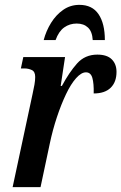

<svg xmlns="http://www.w3.org/2000/svg" viewBox="-20 -771 500 791"><path d="M114 -383Q119 -405 122 -422.5Q125 -440 125 -454Q125 -476 111 -482.5Q97 -489 81 -489H66L76 -536H248L230 -417H235Q265 -473 297.5 -509.5Q330 -546 381 -546Q421 -546 440.5 -526.5Q460 -507 460 -475Q460 -433 436 -409.5Q412 -386 366 -386Q367 -427 360.5 -450Q354 -473 334 -473Q315 -473 293.5 -449Q272 -425 252 -383Q232 -341 214.5 -288.5Q197 -236 185 -179L147 0H32ZM160 -606Q170 -644 190.5 -677Q211 -710 240.5 -730.5Q270 -751 307 -751Q360 -751 386 -712.5Q412 -674 412 -606H362Q360 -641 342.5 -657.5Q325 -674 296 -674Q267 -674 244.5 -658Q222 -642 209 -606Z"/></svg>

Font: Noto Serif ExtraCondensed SemiBold
Style: Italic
Weight: 600
Width: 2
Italic angle: -12°
Designer: Monotype Design Team
Foundry: Monotype Imaging Inc.
Version: Version 2.013